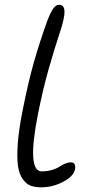

<svg xmlns="http://www.w3.org/2000/svg" viewBox="-20 -780 378 811"><path d="M154.8 11.2Q128.4 11.2 109.9 4.4Q91.3 -2.4 76.2 -23.2Q61 -43.9 55.9 -79.3Q50.8 -114.7 55.2 -174.6Q59.6 -234.4 76.2 -316.9Q100.1 -436.5 123.3 -517.8Q146.5 -599.1 179.2 -690.9Q194.3 -729.5 205.3 -744.6Q216.3 -759.8 230 -759.8Q261.2 -759.8 249 -701.2Q244.1 -675.3 227.1 -624.8Q210 -574.2 185.8 -489.3Q161.6 -404.3 140.1 -296.9Q92.8 -56.2 155.8 -56.2Q179.2 -56.2 199 -62Q218.8 -67.9 229.7 -75.2Q240.7 -82.5 253.9 -88.4Q267.1 -94.2 278.8 -94.2Q301.8 -94.2 296.9 -64.9Q291 -35.2 246.6 -12Q202.1 11.2 154.8 11.2Z"/></svg>

Font: Shantell Sans Irregular
Style: Italic
Weight: 300
Italic angle: -11.31°
Designer: Stephen Nixon, Anya Danilova, Shantell Martin
Foundry: Arrow Type
Version: Version 1.006;[9816181b4]